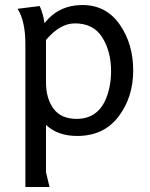

<svg xmlns="http://www.w3.org/2000/svg" viewBox="-20 -528 596 764"><path d="M50 -493 138 -504Q153 -469 157 -436Q214 -508 308 -508Q402 -508 456 -431Q510 -354 510 -247.5Q510 -141 451.5 -64Q393 13 287 13Q210 13 163 -31V157L177 216H81V-352Q81 -444 50 -493ZM163 -369V-201Q163 -136 193 -95.5Q223 -55 285 -55Q388 -55 415 -178Q422 -210 422 -245Q422 -323 387 -379Q352 -435 278 -435Q219 -435 163 -369Z"/></svg>

Font: Rosario
Style: Regular
Weight: 400
Designer: Hector Gatti
Foundry: Omnibus-Type
Version: Version 1.002